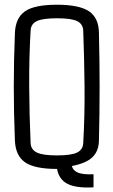

<svg xmlns="http://www.w3.org/2000/svg" viewBox="-20 -724 490 830"><path d="M384.3 29.3V85.9Q309.6 89.8 272.2 71Q234.9 52.2 226.6 6.3Q129.4 6.3 88.1 -22.5Q46.9 -51.3 44.4 -117.2Q39.6 -235.8 39.6 -348.9Q39.6 -461.9 44.4 -580.6Q46.9 -646.5 87.9 -675Q128.9 -703.6 226.1 -703.6Q322.8 -703.6 365 -675Q407.2 -646.5 407.7 -580.6Q410.6 -461.4 410.6 -348.6Q410.6 -235.8 407.7 -117.2Q407.2 -71.3 379.9 -44.7Q352.5 -18.1 290.5 -6.3Q296.4 14.6 318.6 22.9Q340.8 31.2 384.3 29.3ZM226.1 -52.2Q288.6 -52.2 313.5 -64.7Q338.4 -77.1 339.8 -105.5Q346.7 -227.5 345.5 -350.6Q344.2 -473.6 339.8 -591.8Q338.4 -620.6 313.5 -632.8Q288.6 -645 226.1 -645Q164.6 -645 139.2 -632.8Q113.8 -620.6 112.3 -591.8Q105.5 -473.6 106.2 -350.6Q106.9 -227.5 112.3 -105.5Q113.8 -77.1 139.2 -64.7Q164.6 -52.2 226.1 -52.2Z"/></svg>

Font: Agdasima
Style: Regular
Weight: 400
Width: 3
Designer: The DocRepair Project, Patric King
Foundry: Google
Version: Version 2.002